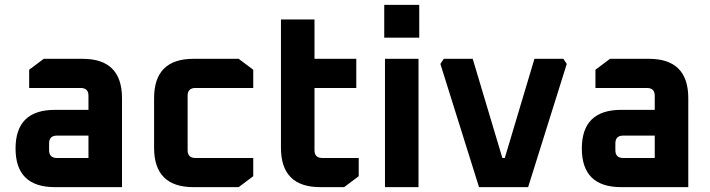

<svg xmlns="http://www.w3.org/2000/svg" viewBox="-20 -770 2920 790"><path d="M206 0Q44 0 44 -159Q44 -318 206 -318H344V-376Q344 -408 312 -408H100V-483L160 -528H320Q482 -528 482 -366V0ZM182 -152Q182 -120 214 -120H344V-212H214Q182 -212 182 -180Z M614 -162V-366Q614 -528 776 -528H962L1022 -483V-408H784Q752 -408 752 -376V-152Q752 -120 784 -120H1022V-45L962 0H776Q614 0 614 -162Z M1136 -162V-690H1274V-528H1446V-408H1274V-152Q1274 -120 1306 -120H1456V-45L1396 0H1298Q1136 0 1136 -162Z M1561 -615V-750H1705V-615ZM1564 0V-528H1702V0Z M1792 -507 1806 -528H1925L2047 -120H2057L2179 -528H2298L2312 -507L2153 0H1951Z M2536 0Q2374 0 2374 -159Q2374 -318 2536 -318H2674V-376Q2674 -408 2642 -408H2430V-483L2490 -528H2650Q2812 -528 2812 -366V0ZM2512 -152Q2512 -120 2544 -120H2674V-212H2544Q2512 -212 2512 -180Z"/></svg>

Font: Oxanium
Style: Bold
Weight: 700
Designer: Severin Meyer
Version: Version 2.000